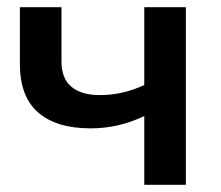

<svg xmlns="http://www.w3.org/2000/svg" viewBox="-20 -511 611 531"><path d="M494 -491V0H379V-190Q308 -156 231 -156Q136 -156 85.5 -200Q35 -244 35 -334V-491H150V-341Q150 -294 177.5 -271Q205 -248 256 -248Q320 -248 379 -276V-491Z"/></svg>

Font: Montserrat Ace
Style: Bold
Weight: 600
Designer: Julieta Ulanovsky
Foundry: Julieta Ulanovsky
Version: Version 1